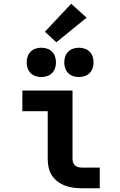

<svg xmlns="http://www.w3.org/2000/svg" viewBox="-20 -1002 640 1022"><path d="M415 0Q393 0 370.5 -3Q348 -6 326.5 -14Q305 -22 287 -35.5Q269 -49 256.5 -68Q244 -87 239 -109.5Q234 -132 234 -155V-410H99V-520H366V-155Q366 -145 369.5 -136Q373 -127 380 -121Q387 -115 396.5 -112.5Q406 -110 415 -110H511V0ZM400 -592Q384 -592 369 -597Q354 -602 343 -613Q332 -624 327 -639Q322 -654 322 -670Q322 -686 327 -701Q332 -716 343 -727Q354 -738 369 -743Q384 -748 400 -748Q416 -748 431 -743Q446 -738 457 -727Q468 -716 473 -701Q478 -686 478 -670Q478 -654 473 -639Q468 -624 457 -613Q446 -602 431 -597Q416 -592 400 -592ZM200 -592Q184 -592 169 -597Q154 -602 143 -613Q132 -624 127 -639Q122 -654 122 -670Q122 -686 127 -701Q132 -716 143 -727Q154 -738 169 -743Q184 -748 200 -748Q216 -748 231 -743Q246 -738 257 -727Q268 -716 273 -701Q278 -686 278 -670Q278 -654 273 -639Q268 -624 257 -613Q246 -602 231 -597Q216 -592 200 -592ZM280 -777 219 -833 359 -982 441 -908Z"/></svg>

Font: Iosevka Custom XBdEx
Style: Regular
Weight: 800
Width: 7
Monospace: yes
Designer: Belleve Invis
Foundry: Belleve Invis
Version: Version 11.2.4; ttfautohint (v1.8.4)